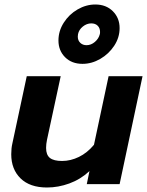

<svg xmlns="http://www.w3.org/2000/svg" viewBox="-20 -819 655 854"><path d="M240 -639Q240 -681 263.5 -718Q287 -755 325 -777Q363 -799 404 -799Q452 -799 482 -769Q512 -739 512 -694Q512 -652 488 -615.5Q464 -579 426 -557Q388 -535 347 -535Q299 -535 269.5 -564.5Q240 -594 240 -639ZM424 -667Q425 -670 425 -677Q425 -694 414.5 -704.5Q404 -715 386 -715Q366 -715 348.5 -701Q331 -687 327 -667Q326 -663 326 -656Q326 -639 337 -628.5Q348 -618 365 -618Q385 -618 402 -632.5Q419 -647 424 -667ZM30 -133Q30 -160 35 -181L99 -480H250L189 -197Q185 -178 185 -161Q185 -130 202 -116.5Q219 -103 256 -103Q294 -103 331 -121Q368 -139 398 -175L463 -480H614L512 0H366L378 -58Q338 -21 288.5 -3Q239 15 189 15Q113 15 71.5 -25.5Q30 -66 30 -133Z"/></svg>

Font: Prompt Semibold
Style: Italic
Weight: 600
Italic angle: -12°
Designer: Katatrad Team
Foundry: CadsonDemak
Version: Version 1.000